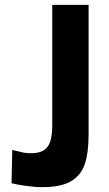

<svg xmlns="http://www.w3.org/2000/svg" viewBox="-20 -760 449 790"><path d="M155 10Q123 10 86 4.8Q49 -0.5 27.5 -6L30.5 -143L45 -139.5Q64 -134.5 77.5 -132Q91 -129.5 107 -129.5Q141 -129.5 160 -141.5Q179 -153.5 187 -178.5Q195 -203.5 195 -245.5V-740H344.5V-206Q344.5 -130.5 328.5 -84Q312.5 -37.5 271.2 -13.8Q230 10 155 10Z"/></svg>

Font: 1883 Sans
Style: Bold
Weight: 700
Designer: 1883 Sans project is a fork of Public Sans.
Version: Version 1.009